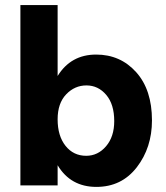

<svg xmlns="http://www.w3.org/2000/svg" viewBox="-20 -727 651 753"><path d="M206 0H60V-707H206V-429Q258 -513 357 -513Q452 -513 514 -444Q576 -375 576 -255Q576 -148 516.5 -71Q457 6 358 6Q257 6 206 -79ZM206 -259Q206 -194 237 -155Q268 -116 318 -116Q364 -116 396 -153.5Q428 -191 428 -252Q428 -318 396.5 -355Q365 -392 319 -392Q273 -392 239.5 -357Q206 -322 206 -259Z"/></svg>

Font: Hind Siliguri
Style: Bold
Weight: 700
Designer: Jyotish Sonowal
Foundry: Indian Type Foundry
Version: Version 1.001;PS 1.0;hotconv 1.0.86;makeotf.lib2.5.63406; tt